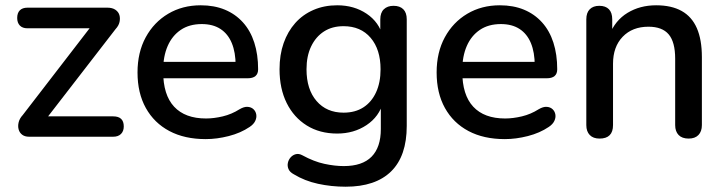

<svg xmlns="http://www.w3.org/2000/svg" viewBox="-20 -517 2742 726"><path d="M90 0Q74 0 64 -7.5Q54 -15 50.5 -27.5Q47 -40 50.5 -54.5Q54 -69 66 -82L338 -435V-410H84Q65 -410 55 -420.5Q45 -431 45 -449Q45 -468 55 -478Q65 -488 84 -488H386Q405 -488 416.5 -480Q428 -472 431.5 -460Q435 -448 432 -434Q429 -420 417 -407L141 -50V-77H408Q448 -77 448 -39Q448 -21 437.5 -10.5Q427 0 408 0Z M758 9Q678 9 620.5 -21.5Q563 -52 531.5 -108.5Q500 -165 500 -243Q500 -319 531 -376Q562 -433 616 -465Q670 -497 739 -497Q790 -497 830 -480.5Q870 -464 898.5 -432.5Q927 -401 941.5 -356Q956 -311 956 -255Q956 -238 946 -229.5Q936 -221 916 -221H580V-283H888L871 -269Q871 -319 856.5 -354Q842 -389 813.5 -407.5Q785 -426 743 -426Q696 -426 663.5 -404Q631 -382 614 -343Q597 -304 597 -252V-246Q597 -158 638.5 -113.5Q680 -69 759 -69Q789 -69 822.5 -77Q856 -85 886 -104Q903 -114 916.5 -113Q930 -112 938.5 -104Q947 -96 949 -84Q951 -72 945 -59.5Q939 -47 924 -37Q890 -14 845 -2.5Q800 9 758 9Z M1287 189Q1233 189 1182.5 178Q1132 167 1091 142Q1076 134 1071 122.5Q1066 111 1068.5 99Q1071 87 1079 78Q1087 69 1098.5 66Q1110 63 1123 70Q1167 94 1206.5 102.5Q1246 111 1280 111Q1350 111 1385 75.5Q1420 40 1420 -29V-131H1429Q1414 -76 1366 -44Q1318 -12 1255 -12Q1189 -12 1140 -42.5Q1091 -73 1064 -127.5Q1037 -182 1037 -255Q1037 -310 1052.5 -354Q1068 -398 1096.5 -430Q1125 -462 1165.5 -479.5Q1206 -497 1255 -497Q1319 -497 1366.5 -465Q1414 -433 1428 -378L1418 -361V-444Q1418 -469 1431.5 -482Q1445 -495 1468 -495Q1492 -495 1505 -482Q1518 -469 1518 -444V-41Q1518 73 1459 131Q1400 189 1287 189ZM1279 -91Q1323 -91 1354 -111Q1385 -131 1402 -168Q1419 -205 1419 -255Q1419 -330 1381.5 -374Q1344 -418 1279 -418Q1236 -418 1205 -398Q1174 -378 1156.5 -341.5Q1139 -305 1139 -255Q1139 -179 1177 -135Q1215 -91 1279 -91Z M1889 9Q1809 9 1751.5 -21.5Q1694 -52 1662.5 -108.5Q1631 -165 1631 -243Q1631 -319 1662 -376Q1693 -433 1747 -465Q1801 -497 1870 -497Q1921 -497 1961 -480.5Q2001 -464 2029.5 -432.5Q2058 -401 2072.5 -356Q2087 -311 2087 -255Q2087 -238 2077 -229.5Q2067 -221 2047 -221H1711V-283H2019L2002 -269Q2002 -319 1987.5 -354Q1973 -389 1944.5 -407.5Q1916 -426 1874 -426Q1827 -426 1794.5 -404Q1762 -382 1745 -343Q1728 -304 1728 -252V-246Q1728 -158 1769.5 -113.5Q1811 -69 1890 -69Q1920 -69 1953.5 -77Q1987 -85 2017 -104Q2034 -114 2047.5 -113Q2061 -112 2069.5 -104Q2078 -96 2080 -84Q2082 -72 2076 -59.5Q2070 -47 2055 -37Q2021 -14 1976 -2.5Q1931 9 1889 9Z M2247 7Q2223 7 2210 -6.5Q2197 -20 2197 -44V-444Q2197 -469 2210 -482Q2223 -495 2246 -495Q2270 -495 2282.5 -482Q2295 -469 2295 -444V-366L2284 -384Q2306 -440 2353 -468.5Q2400 -497 2461 -497Q2519 -497 2557.5 -475.5Q2596 -454 2615 -410.5Q2634 -367 2634 -301V-44Q2634 -20 2621 -6.5Q2608 7 2584 7Q2559 7 2546 -6.5Q2533 -20 2533 -44V-295Q2533 -358 2508.5 -387Q2484 -416 2432 -416Q2371 -416 2334.5 -378Q2298 -340 2298 -276V-44Q2298 7 2247 7Z"/></svg>

Font: Nunito ExtraLight SemiBold
Style: Regular
Weight: 600
Version: Version 3.602